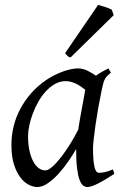

<svg xmlns="http://www.w3.org/2000/svg" viewBox="-20 -732 490 772"><path d="M294.4 -210.4Q297.9 -232.4 302 -256.1Q306.2 -279.8 310.3 -301.8Q314.5 -323.7 317.6 -342Q320.8 -360.4 322.8 -371.1Q315.4 -377 306.6 -383.1Q297.9 -389.2 287.8 -394.3Q277.8 -399.4 266.8 -402.6Q255.9 -405.8 244.1 -405.8Q221.7 -405.8 201.9 -394.8Q182.1 -383.8 165.3 -365.7Q148.4 -347.7 135 -324.5Q121.6 -301.3 112.3 -276.6Q103 -252 97.9 -228Q92.8 -204.1 92.8 -185.1Q92.8 -153.3 98.1 -127.9Q103.5 -102.5 112.8 -84.5Q122.1 -66.4 134.8 -56.6Q147.5 -46.9 162.1 -46.9Q173.8 -46.9 190.7 -61.8Q207.5 -76.7 225.8 -100.3Q244.1 -124 262.2 -153.1Q280.3 -182.1 294.4 -210.4ZM439.9 -33.2Q397.5 -5.4 371.3 7.3Q345.2 20 331.1 20Q322.3 20 314.2 13.9Q306.2 7.8 299.8 -9Q293.5 -25.9 289.8 -55.7Q286.1 -85.4 286.1 -132.8Q273.4 -110.4 255.1 -83.7Q236.8 -57.1 215.8 -33.9Q194.8 -10.7 172.6 4.6Q150.4 20 129.9 20Q113.8 20 95.5 10.7Q77.1 1.5 61.8 -18.8Q46.4 -39.1 36.1 -71Q25.9 -103 25.9 -148.9Q25.9 -187.5 34.9 -224.4Q43.9 -261.2 62 -294.9Q80.1 -328.6 106.2 -358.2Q132.3 -387.7 167 -411.1Q180.2 -419.9 196 -428.2Q211.9 -436.5 228.8 -442.9Q245.6 -449.2 262.2 -453.1Q278.8 -457 293.9 -457Q304.2 -457 314 -454.3Q323.7 -451.7 332.8 -447.3Q341.8 -442.9 350.1 -437.7Q358.4 -432.6 365.7 -427.7Q377 -436 389.6 -443.1Q402.3 -450.2 416 -457L425.8 -439.9Q417.5 -433.1 412.1 -427.7Q406.7 -422.4 402.6 -415.3Q398.4 -408.2 395.5 -397.9Q392.6 -387.7 389.2 -371.1Q381.8 -335.9 375.2 -299.1Q368.7 -262.2 364 -229.5Q359.4 -196.8 356.7 -171.9Q354 -147 354 -136.2Q354 -108.4 355.7 -89.4Q357.4 -70.3 360.4 -58.8Q363.3 -47.4 367.7 -42.2Q372.1 -37.1 377.9 -37.1Q387.7 -37.1 401.1 -39.8Q414.6 -42.5 434.1 -50.8ZM437 -670.9 263.7 -501Q255.9 -502.9 252.2 -506.3Q248.5 -509.8 241.7 -518.1L374.5 -712.4Q379.4 -710.9 387 -708.7Q394.5 -706.5 402.8 -703.9Q411.1 -701.2 418.5 -698.2Q425.8 -695.3 429.7 -692.9Z"/></svg>

Font: Gentium Plus Viet
Style: Italic
Weight: 400
Italic angle: -8°
Designer: J. Victor Gaultney, Annie Olsen, Iska Routamaa, Becca Hirsbrunner
Foundry: SIL International
Version: Version 5.000